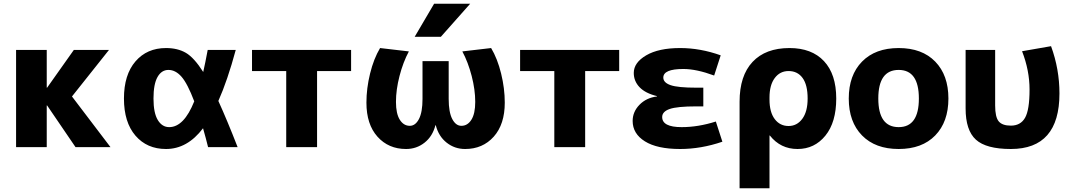

<svg xmlns="http://www.w3.org/2000/svg" viewBox="-20 -787 5733 1027"><path d="M232 -318 375 -520H563L365 -271L571 0H384L232 -223H230V0H66V-520H230V-318Z M1148 -247Q1195 -144 1251 0H1093Q1081 -49 1066 -101Q982 10 868 10Q766 10 704.5 -61.5Q643 -133 643 -260Q643 -387 704.5 -458.5Q766 -530 868 -530Q930 -530 974 -504.5Q1018 -479 1067 -402Q1078 -450 1091 -520H1241Q1197 -357 1148 -247ZM1019 -245Q983 -340 951 -376.5Q919 -413 881 -413Q844 -413 822.5 -375Q801 -337 801 -260Q801 -183 824 -145Q847 -107 885 -107Q964 -107 1019 -245Z M1676 -407V0H1511V-407H1328V-520H1858V-407Z M2311 -117H2309Q2294 -58 2251 -24Q2208 10 2152 10Q2058 10 1999 -56Q1940 -122 1940 -238Q1940 -314 1959.5 -393.5Q1979 -473 2013 -530L2167 -512Q2136 -454 2117 -380.5Q2098 -307 2098 -242Q2098 -179 2118.5 -146.5Q2139 -114 2172 -114Q2202 -114 2221 -150.5Q2240 -187 2240 -258V-460H2380V-258Q2380 -187 2399 -150.5Q2418 -114 2448 -114Q2481 -114 2501.5 -146.5Q2522 -179 2522 -242Q2522 -307 2503 -380.5Q2484 -454 2453 -512L2607 -530Q2641 -473 2660.5 -393.5Q2680 -314 2680 -238Q2680 -122 2621 -56Q2562 10 2468 10Q2412 10 2369 -24Q2326 -58 2311 -117ZM2302 -767H2495L2338 -590H2198Z M3110 -407V0H2945V-407H2762V-520H3292V-407Z M3494 -273Q3432 -288 3401 -320.5Q3370 -353 3370 -397Q3370 -452 3436.5 -491Q3503 -530 3618 -530Q3726 -530 3835 -491L3800 -383Q3705 -418 3635 -418Q3528 -418 3528 -372Q3528 -345 3567 -331.5Q3606 -318 3705 -318H3742V-218H3705Q3602 -218 3562 -204Q3522 -190 3522 -161Q3522 -107 3626 -107Q3715 -107 3809 -137L3844 -29Q3730 10 3618 10Q3495 10 3429.5 -31Q3364 -72 3364 -140Q3364 -189 3400.5 -226.5Q3437 -264 3494 -271Z M3936 220V-243Q3936 -382 4005.5 -456Q4075 -530 4203 -530Q4322 -530 4387.5 -460Q4453 -390 4453 -260Q4453 -133 4395 -61.5Q4337 10 4246 10Q4155 10 4098 -62H4096V220ZM4300 -260Q4300 -333 4273 -370Q4246 -407 4198 -407Q4152 -407 4124 -369.5Q4096 -332 4096 -265V-255Q4096 -187 4124 -150Q4152 -113 4198 -113Q4243 -113 4271.5 -151.5Q4300 -190 4300 -260Z M4591 -457.5Q4662 -530 4787 -530Q4912 -530 4982.5 -457.5Q5053 -385 5053 -260Q5053 -135 4982.5 -62.5Q4912 10 4787 10Q4662 10 4591 -62.5Q4520 -135 4520 -260Q4520 -385 4591 -457.5ZM4787 -107Q4895 -107 4895 -260Q4895 -413 4787 -413Q4678 -413 4678 -260Q4678 -107 4787 -107Z M5647 -287Q5647 10 5387 10Q5255 10 5200 -40Q5145 -90 5145 -207V-520H5303V-223Q5303 -161 5322 -138Q5341 -115 5387 -115Q5439 -115 5463 -157Q5487 -199 5487 -308Q5487 -410 5447 -513L5602 -540Q5647 -417 5647 -287Z"/></svg>

Font: M PLUS 1p ExtraBold
Style: Regular
Weight: 800
Version: Version 1.062